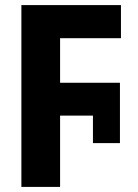

<svg xmlns="http://www.w3.org/2000/svg" viewBox="-20 -734 540 754"><path d="M64 0H216V-280H345V-172H451V-409H216V-584H455V-714H64Z"/></svg>

Font: Noto Sans Mono ExtraCondensed ExtraBold
Style: Regular
Weight: 800
Width: 2
Designer: Monotype Design Team
Foundry: Monotype Imaging Inc.
Version: Version 2.014